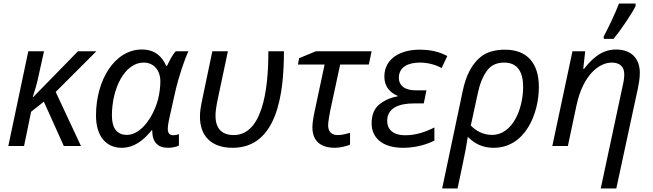

<svg xmlns="http://www.w3.org/2000/svg" viewBox="-20 -826 3695 1086"><path d="M116 0 156 -194 228 -251 341 0H438L295 -306L525 -536H421L167 -276H165C173 -303 190 -352 199 -401L229 -536H140L27 0Z M668 10C740 10 793 -34 838 -89H841C841 -23 871 10 931 10C954 10 981 4 992 -3V-67C981 -63 970 -61 960 -61C939 -61 929 -73 929 -97C929 -109 931 -128 936 -149L971 -306C991 -393 1025 -494 1046 -536H974C954 -515 936 -477 925 -454H920C897 -505 858 -546 782 -546C630 -546 523 -375 523 -173C523 -52 583 10 668 10ZM698 -63C643 -63 613 -99 613 -172C613 -329 687 -472 792 -472C851 -472 887 -428 887 -365C887 -337 883 -301 874 -264C842 -149 770 -63 698 -63Z M1296 10C1549 10 1586 -298 1586 -536H1498C1498 -390 1485 -62 1302 -62C1239 -62 1199 -95 1199 -171C1199 -195 1202 -220 1214 -276L1269 -536H1181L1126 -273C1114 -217 1111 -193 1111 -166C1111 -55 1177 10 1296 10Z M1665 -461H1816L1760 -198C1753 -166 1747 -130 1747 -107C1747 -20 1803 10 1875 10C1904 10 1944 0 1960 -8V-75C1933 -67 1912 -62 1889 -62C1852 -62 1836 -86 1836 -117C1836 -138 1842 -165 1847 -196L1904 -461H2066L2082 -536H1767L1672 -497Z M2260 10C2337 10 2401 -12 2437 -31V-105C2392 -82 2335 -61 2274 -61C2199 -61 2170 -97 2170 -142C2170 -216 2238 -241 2320 -241H2377L2392 -315H2331C2266 -315 2236 -345 2236 -385C2236 -448 2289 -472 2356 -472C2405 -472 2450 -457 2478 -441L2510 -509C2467 -532 2420 -545 2352 -545C2254 -545 2154 -501 2154 -392C2154 -335 2188 -301 2229 -284V-281C2188 -274 2154 -258 2125 -235C2096 -211 2082 -175 2082 -128C2082 -48 2141 10 2260 10Z M2568 240 2598 98C2610 42 2618 0 2626 -52C2663 -15 2707 10 2772 10C2951 10 3028 -183 3028 -334C3028 -470 2960 -545 2837 -545C2785 -545 2743 -534 2711 -513C2647 -469 2615 -394 2598 -315L2481 240ZM2763 -63C2710 -63 2670 -88 2643 -116L2682 -296C2693 -349 2710 -392 2733 -424C2755 -456 2788 -472 2832 -472C2907 -472 2939 -419 2939 -335C2939 -211 2880 -63 2763 -63Z M3466 240 3588 -326C3593 -350 3599 -383 3599 -414C3599 -499 3547 -546 3464 -546C3378 -546 3322 -486 3284 -437H3279L3290 -536H3218L3104 0H3192L3241 -231C3279 -407 3372 -472 3440 -472C3489 -472 3511 -446 3511 -405C3511 -386 3508 -365 3501 -336L3378 240ZM3450 -606C3493 -657 3558 -755 3575 -792V-806H3481C3462 -754 3420 -667 3395 -620V-606Z"/></svg>

Font: BC Sans
Style: Italic
Weight: 400
Italic angle: -12°
Designer: Monotype Design Team
Designer: Province of B.C.
Foundry: Monotype Imaging Inc.
Version: Version 2.000;GOOG;noto-source:20170915:90ef993387c0